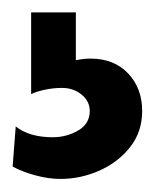

<svg xmlns="http://www.w3.org/2000/svg" viewBox="-20 -44 245 304"><path d="M29.3 -24.4H100.1V51.3Q105 50.3 110.4 49.6Q115.7 48.8 123.5 48.8Q160.6 48.8 182.9 72.3Q205.1 95.7 205.1 131.8Q205.1 165 185.8 189.2Q166.5 213.4 137 226.3Q107.4 239.3 75.7 239.3Q56.6 239.3 35.9 233.6Q15.1 228 0 219.7L4.9 156.2Q26.4 173.3 63.5 173.3Q85.4 173.3 103.8 162.6Q122.1 151.9 122.1 131.8Q122.1 116.2 109.1 105.7Q96.2 95.2 78.1 95.2Q64.5 95.2 50.8 98.1Q37.1 101.1 29.3 105Z"/></svg>

Font: Andika
Style: Bold
Weight: 700
Designer: Victor Gaultney, Annie Olsen, Julie Remington, Don Collingsworth, Eric Hays, Becca Hirsbrunner
Foundry: SIL International
Version: Version 6.101